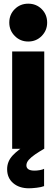

<svg xmlns="http://www.w3.org/2000/svg" viewBox="-20 -806 306 1040"><path d="M45.9 0V-527.3H219.7V0ZM132.8 -581.1Q89.8 -581.1 60.1 -611.1Q30.3 -641.1 30.3 -683.6Q30.3 -727.5 60.1 -756.8Q89.8 -786.1 132.8 -786.1Q176.3 -786.1 205.8 -756.8Q235.4 -727.5 235.4 -683.6Q235.4 -641.1 205.8 -611.1Q176.3 -581.1 132.8 -581.1ZM136.7 213.9Q84 213.9 51.3 185.8Q18.6 157.7 18.6 110.4Q18.6 68.4 48.3 36.4Q78.1 4.4 130.9 -26.4L218.8 0Q192.9 15.1 171.1 29.8Q149.4 44.4 136.2 59.3Q123 74.2 123 89.8Q123 103.5 133.8 110.8Q144.5 118.2 167 118.2Q180.2 118.2 195.8 115.5Q211.4 112.8 218.8 108.4V202.1Q204.1 208 179 210.9Q153.8 213.9 136.7 213.9Z"/></svg>

Font: Reddit Sans Black
Style: Regular
Weight: 900
Version: Version 1.014